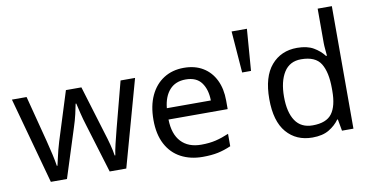

<svg xmlns="http://www.w3.org/2000/svg" viewBox="-74 -961 2268 1173"><g transform="rotate(-10 1060.0 -375.0)"><path d="M431 -303Q418 -344 408.5 -383.5Q399 -423 394 -445H390Q386 -423 377 -383.5Q368 -344 354 -302L258 -1H158L11 -537H102L176 -251Q187 -208 197 -164Q207 -120 211 -91H215Q219 -108 224.5 -133Q230 -158 237 -185.5Q244 -213 251 -235L346 -537H442L534 -235Q545 -201 555.5 -161Q566 -121 570 -92H574Q577 -117 587.5 -161Q598 -205 610 -251L685 -537H775L626 -1H523Z M1078 -546Q1147 -546 1196.5 -516Q1246 -486 1272.5 -431.5Q1299 -377 1299 -304V-251H932Q934 -160 978.5 -112.5Q1023 -65 1103 -65Q1154 -65 1193.5 -74.5Q1233 -84 1275 -102V-25Q1234 -7 1194 1.5Q1154 10 1099 10Q1023 10 964.5 -21Q906 -52 873.5 -113.5Q841 -175 841 -264Q841 -352 870.5 -415Q900 -478 953.5 -512Q1007 -546 1078 -546ZM1077 -474Q1014 -474 977.5 -433.5Q941 -393 934 -321H1207Q1206 -389 1175 -431.5Q1144 -474 1077 -474Z M1500 -714 1480 -456H1425L1405 -714Z M1780 10Q1680 10 1620 -59.5Q1560 -129 1560 -267Q1560 -405 1620.5 -475.5Q1681 -546 1781 -546Q1843 -546 1882.5 -523Q1922 -500 1947 -467H1953Q1952 -480 1949.5 -505.5Q1947 -531 1947 -546V-760H2035V0H1964L1951 -72H1947Q1923 -38 1883 -14Q1843 10 1780 10ZM1794 -63Q1879 -63 1913.5 -109.5Q1948 -156 1948 -250V-266Q1948 -366 1915 -419.5Q1882 -473 1793 -473Q1722 -473 1686.5 -416.5Q1651 -360 1651 -265Q1651 -169 1686.5 -116Q1722 -63 1794 -63Z"/></g></svg>

Font: Noto Sans Kaithi
Style: Regular
Weight: 400
Designer: Monotype Design Team
Foundry: Monotype Imaging Inc.
Version: Version 2.005; ttfautohint (v1.8.4.7-5d5b)